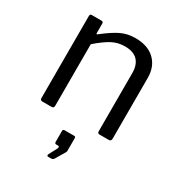

<svg xmlns="http://www.w3.org/2000/svg" viewBox="-183 -661 950 1021"><g transform="rotate(30 292.0 -150.5)"><path d="M91 0Q77 0 77 -13V-517Q77 -530 88 -530H148Q159 -530 159 -519V-461Q159 -450 168 -458Q224 -502 263.5 -521Q303 -540 352 -540Q428 -540 470.5 -499Q513 -458 513 -389V-16Q513 0 498 0H442Q429 0 429 -13V-370Q429 -420 403.5 -447Q378 -474 325 -474Q283 -474 247.5 -455.5Q212 -437 161 -393V-15Q161 -7 157.5 -3.5Q154 0 146 0ZM264 239Q259 239 257.5 235.5Q256 232 258 227L285 176Q287 173 287 168Q287 161 280 161H271Q264 161 261.5 158.5Q259 156 259 149V84Q259 73 269 73H328Q337 73 337 82V161Q337 164 336 166Q335 168 335 169L298 231Q294 236 290 237.5Q286 239 279 239Z"/></g></svg>

Font: Libre Franklin
Style: Regular
Weight: 400
Designer: Pablo Impallari, Rodrigo Fuenzalida
Foundry: Impallari Type
Version: Version 1.001; ttfautohint (v1.4.1)